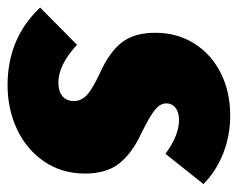

<svg xmlns="http://www.w3.org/2000/svg" viewBox="-118 -514 614 495"><g transform="rotate(90 188.5 -267.0)"><path d="M416 -485 338 -387Q291 -422 251 -422Q231 -422 219.5 -413Q208 -404 208 -389Q208 -374 224 -360.5Q240 -347 287 -324Q338 -300 363.5 -267Q389 -234 389 -180Q389 -120 358 -74.5Q327 -29 275 -4.5Q223 20 161 20Q40 20 -39 -64L57 -159Q109 -111 154 -111Q177 -111 189.5 -121.5Q202 -132 202 -151Q202 -170 186.5 -184.5Q171 -199 130 -218Q75 -243 50.5 -275Q26 -307 26 -361Q26 -417 53.5 -461Q81 -505 129.5 -529.5Q178 -554 239 -554Q292 -554 338 -535.5Q384 -517 416 -485Z"/></g></svg>

Font: Fira Sans Extra Condensed Black
Style: Italic
Weight: 900
Width: 3
Italic angle: -8°
Designer: Carrois Corporate & Edenspiekermann AG
Foundry: Carrois Corporate GbR & Edenspiekermann AG
Version: Version 4.203